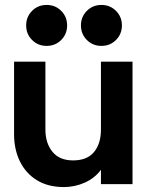

<svg xmlns="http://www.w3.org/2000/svg" viewBox="-20 -746 602 778"><path d="M239 12Q175 12 130 -15.5Q85 -43 61 -91.5Q37 -140 37 -202V-496H164V-221Q164 -166 192.5 -131Q221 -96 276 -96Q333 -96 361 -130Q389 -164 389 -221V-496H517V0H389V-58Q364 -24 323.5 -6Q283 12 239 12ZM169 -560Q134 -560 110 -584Q86 -608 86 -643Q86 -678 110 -702Q134 -726 169 -726Q204 -726 228 -702Q252 -678 252 -643Q252 -608 228 -584Q204 -560 169 -560ZM391 -560Q356 -560 332 -584Q308 -608 308 -643Q308 -678 332 -702Q356 -726 391 -726Q426 -726 450 -702Q474 -678 474 -643Q474 -608 450 -584Q426 -560 391 -560Z"/></svg>

Font: Rethink Sans
Style: Bold
Weight: 700
Designer: The Rethink Sans project authors (Hans Thiessen). DM Sans designed by Colophon Foundry.
Foundry: Rethink Communications LLC
Version: Version 1.001